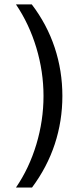

<svg xmlns="http://www.w3.org/2000/svg" viewBox="-20 -760 352 864"><path d="M175.8 -328.1Q175.8 -437.5 143.6 -544.9Q111.3 -652.3 51.8 -740.2H123Q191.4 -650.4 226.1 -545.9Q260.7 -441.4 260.7 -328.1Q260.7 -215.8 226.6 -111.8Q192.4 -7.8 124 84H51.8Q111.3 -2.9 143.6 -110.4Q175.8 -217.8 175.8 -328.1Z"/></svg>

Font: Dinish Expanded
Style: Regular
Weight: 400
Width: 7
Designer: Charles Nix
Foundry: Playbeing
Version: Version 2.005; ttfautohint (v1.8.3)